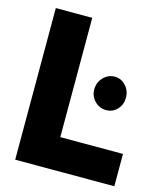

<svg xmlns="http://www.w3.org/2000/svg" viewBox="-106 -777 720 855"><g transform="rotate(15 253.5 -349.5)"><path d="M45 -699H213V-149H502V0H45ZM304 -394Q304 -426 326 -449Q348 -472 378 -472Q408 -472 429 -449Q450 -426 450 -394Q450 -362 429.5 -340Q409 -318 378 -318Q348 -318 326 -340Q304 -362 304 -394Z"/></g></svg>

Font: Readiness
Style: Bold
Weight: 700
Designer: Katatrad Team
Foundry: CadsonDemak
Version: Version 1.00;January 16, 2020;FontCreator 12.0.0.2550 64-bit